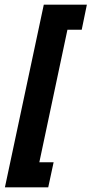

<svg xmlns="http://www.w3.org/2000/svg" viewBox="-20 -760 391 820"><path d="M1 40 167 -740H351L329 -633H268L148 -67H209L186 40Z"/></svg>

Font: Raleway
Style: Bold Italic
Weight: 700
Italic angle: -12°
Designer: Matt McInerney, Pablo Impallari, Rodrigo Fuenzalida
Foundry: Matt McInerney, Pablo Impallari, Rodrigo Fuenzalida
Version: Version 4.101;RELEASE